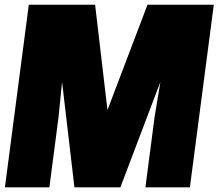

<svg xmlns="http://www.w3.org/2000/svg" viewBox="-20 -800 933 820"><path d="M665 -450.2 494.1 0H297.9L245.1 -450.2L230 -299.8L190.9 0H1L103 -779.8H386.2L439 -330.1L609.9 -779.8H893.1L791 0H601.1L640.1 -299.8Z"/></svg>

Font: Cooper Hewitt
Style: Heavy Italic
Weight: 714
Designer: Village Type and Design LLC
Foundry: Cooper Hewitt Smithsonian Design Museum
Version: 1.000